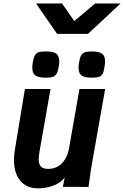

<svg xmlns="http://www.w3.org/2000/svg" viewBox="-20 -1050 698 1079"><path d="M58.5 -150Q58.5 -176 63 -205L120 -550H264L202 -198Q197.5 -173.5 197.5 -154Q197.5 -127 209.8 -114Q222 -101 250.5 -101Q297.5 -101 328 -132.5Q358.5 -164 368 -217L426.5 -550H571L494 -114Q488 -81.5 483 -39L477.5 0.5L333.5 0L343.5 -52.5Q323 -23.5 281.2 -7.5Q239.5 8.5 192.5 8.5Q151.5 8.5 121.2 -10.2Q91 -29 74.8 -64.8Q58.5 -100.5 58.5 -150ZM161.5 -671Q161.5 -682 164 -699.5Q168.5 -726.5 176 -739.2Q183.5 -752 197.5 -756.5Q211.5 -761 239 -761Q278.5 -761 295.8 -748.8Q313 -736.5 313 -705.5Q313 -695 310.5 -677.5Q306 -649 298.2 -635.8Q290.5 -622.5 277 -618Q263.5 -613.5 236.5 -613.5Q197 -613.5 179.2 -625.8Q161.5 -638 161.5 -671ZM421.5 -668.5Q421.5 -684 424 -697.5Q428.5 -725 435.5 -738Q442.5 -751 456.2 -756Q470 -761 496.5 -761Q536.5 -761 553.5 -748.5Q570.5 -736 570.5 -705Q570.5 -692.5 567.5 -675Q563.5 -648 556.8 -635.2Q550 -622.5 536 -618Q522 -613.5 493.5 -613.5Q455 -613.5 438.2 -625.8Q421.5 -638 421.5 -668.5ZM182.5 -1030.5H328.5L397.5 -931.5L514.5 -1030.5H657.5L474.5 -859.5H301Z"/></svg>

Font: JuliaMono ExtraBoldItalic
Style: Regular
Weight: 800
Italic angle: -9°
Monospace: yes
Designer: cormullion
Foundry: corm
Version: Version 0.049; ttfautohint (v1.8.4)